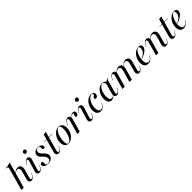

<svg xmlns="http://www.w3.org/2000/svg" viewBox="544 -2514 4400 4400"><g transform="rotate(-45 2744.5 -314.0)"><path d="M301.6 -206.5 321.8 -279Q338.7 -337.9 325.8 -369Q312.9 -400 273.4 -400Q237.1 -400 206.9 -373.4Q176.6 -346.8 147.6 -287.1V-292.7Q179.8 -361.3 219.4 -393.5Q258.9 -425.8 308.9 -425.8Q368.5 -425.8 391.5 -383.9Q414.5 -341.9 395.2 -269.4L377.4 -206.5ZM70.2 -206.5 162.9 -541.1Q169.4 -562.1 166.1 -575Q162.9 -587.9 148.4 -593.5Q133.9 -599.2 106.5 -599.2L108.9 -608.1Q157.3 -608.9 196.4 -616.9Q235.5 -625 267.7 -641.1L146.8 -206.5ZM12.1 0 70.2 -206.5H146.8L88.7 0ZM340.3 -76.6Q332.3 -48.4 337.5 -31Q342.7 -13.7 360.5 -13.7Q378.2 -13.7 395.2 -30.2Q412.1 -46.8 429 -78.2L443.5 -108.1H452.4L434.7 -73.4Q425.8 -56.5 412.1 -36.3Q398.4 -16.1 378.2 -1.6Q358.1 12.9 329 12.9Q303.2 12.9 286.7 -1.2Q270.2 -15.3 265.7 -39.9Q261.3 -64.5 270.2 -96L301.6 -206.5H377.4Z M601.6 -76.6Q592.7 -48.4 596.8 -31Q600.8 -13.7 619.4 -13.7Q636.3 -13.7 653.2 -30.6Q670.2 -47.6 687.1 -79L702.4 -108.9H711.3L693.5 -74.2Q684.7 -57.3 670.6 -36.7Q656.5 -16.1 636.3 -1.6Q616.1 12.9 587.9 12.9Q561.3 12.9 545.2 -0.8Q529 -14.5 525.4 -39.1Q521.8 -63.7 531.5 -94.4L605.6 -337.9Q615.3 -366.1 610.9 -383.1Q606.5 -400 588.7 -400Q571 -400 554 -383.1Q537.1 -366.1 520.2 -334.7L505.6 -304.8H496.8L514.5 -339.5Q523.4 -357.3 537.1 -377Q550.8 -396.8 571.4 -411.3Q591.9 -425.8 620.2 -425.8Q646.8 -425.8 662.5 -412.1Q678.2 -398.4 682.3 -374.2Q686.3 -350 675.8 -318.5ZM686.3 -516.9Q666.9 -516.9 654 -530.2Q641.1 -543.5 641.1 -562.9Q641.1 -583.9 656.9 -598.4Q672.6 -612.9 693.5 -612.9Q712.1 -612.9 725 -599.6Q737.9 -586.3 737.9 -566.9Q737.9 -547.6 722.6 -532.3Q707.3 -516.9 686.3 -516.9Z M872.6 11.3Q834.7 11.3 804 -0.4Q773.4 -12.1 755.6 -32.3Q737.9 -52.4 737.9 -77.4Q737.9 -97.6 749.2 -109.7Q760.5 -121.8 779 -121.8Q797.6 -121.8 808.5 -111.3Q819.4 -100.8 819.4 -81.5Q819.4 -71.8 817.7 -59.7Q816.1 -47.6 816.1 -37.9Q816.1 -18.5 830.6 -8.1Q845.2 2.4 871.8 2.4Q912.1 2.4 936.7 -20.2Q961.3 -42.7 961.3 -79.8Q961.3 -106.5 951.6 -127Q941.9 -147.6 925.8 -165.3Q909.7 -183.1 892.3 -199.2Q875 -215.3 858.9 -232.3Q842.7 -249.2 833.1 -269.8Q823.4 -290.3 823.4 -315.3Q823.4 -363.7 863.7 -394.8Q904 -425.8 965.3 -425.8Q1000.8 -425.8 1028.6 -415.3Q1056.5 -404.8 1072.6 -386.7Q1088.7 -368.5 1088.7 -346Q1088.7 -328.2 1079 -316.9Q1069.4 -305.6 1051.6 -305.6Q1033.9 -305.6 1022.6 -315.7Q1011.3 -325.8 1011.3 -342.7Q1011.3 -352.4 1013.3 -363.7Q1015.3 -375 1015.3 -383.9Q1015.3 -400.8 1003.6 -409.3Q991.9 -417.7 968.5 -417.7Q933.9 -417.7 913.3 -398.4Q892.7 -379 892.7 -347.6Q892.7 -324.2 902.4 -304.4Q912.1 -284.7 927.8 -267.7Q943.5 -250.8 961.3 -234.3Q979 -217.7 994.8 -199.6Q1010.5 -181.5 1020.6 -160.1Q1030.6 -138.7 1030.6 -111.3Q1030.6 -75.8 1010.1 -48Q989.5 -20.2 953.6 -4.4Q917.7 11.3 872.6 11.3Z M1179.8 -206.5 1272.6 -537.1Q1292.7 -537.9 1312.5 -540.7Q1332.3 -543.5 1350.8 -549.2L1255.6 -206.5ZM1159.7 -404.8 1161.3 -413.7H1421.8L1420.2 -404.8ZM1211.3 11.3Q1171.8 11.3 1153.6 -19Q1135.5 -49.2 1149.2 -96L1179.8 -206.5H1255.6L1219.4 -77.4Q1211.3 -46.8 1217.3 -31Q1223.4 -15.3 1241.1 -15.3Q1259.7 -15.3 1277 -31.9Q1294.4 -48.4 1311.3 -80.6L1326.6 -109.7H1335.5L1316.1 -71.8Q1308.1 -56.5 1294.4 -37.1Q1280.6 -17.7 1260.5 -3.2Q1240.3 11.3 1211.3 11.3Z M1532.3 12.9Q1472.6 12.9 1439.5 -27.8Q1406.5 -68.5 1406.5 -140.3Q1406.5 -196.8 1425 -248.4Q1443.5 -300 1475.4 -339.9Q1507.3 -379.8 1548 -402.8Q1588.7 -425.8 1633.9 -425.8Q1692.7 -425.8 1726.2 -385.5Q1759.7 -345.2 1759.7 -272.6Q1759.7 -216.9 1741.1 -165.3Q1722.6 -113.7 1690.7 -73.8Q1658.9 -33.9 1618.1 -10.5Q1577.4 12.9 1532.3 12.9ZM1531.5 4Q1554 4 1576.6 -13.7Q1599.2 -31.5 1618.1 -61.7Q1637.1 -91.9 1652.4 -131.9Q1667.7 -171.8 1676.2 -216.9Q1684.7 -262.1 1684.7 -307.3Q1684.7 -363.7 1672.2 -390.3Q1659.7 -416.9 1634.7 -416.9Q1612.1 -416.9 1589.5 -399.6Q1566.9 -382.3 1548 -352Q1529 -321.8 1514.1 -281.9Q1499.2 -241.9 1490.7 -196.8Q1482.3 -151.6 1482.3 -105.6Q1482.3 -50 1494.4 -23Q1506.5 4 1531.5 4Z M1884.7 -206.5 1921 -336.3Q1929.8 -365.3 1924.6 -382.7Q1919.4 -400 1901.6 -400Q1883.9 -400 1866.9 -383.1Q1850 -366.1 1833.1 -334.7L1818.5 -304.8H1808.9L1826.6 -339.5Q1835.5 -357.3 1849.6 -377Q1863.7 -396.8 1884.3 -411.3Q1904.8 -425.8 1932.3 -425.8Q1959.7 -425.8 1975.8 -412.1Q1991.9 -398.4 1996.8 -373.8Q2001.6 -349.2 1991.9 -317.7L1960.5 -206.5ZM1826.6 0 1884.7 -206.5H1960.5L1902.4 0ZM2103.2 -294.4Q2089.5 -294.4 2081.5 -302.8Q2073.4 -311.3 2073.4 -325Q2073.4 -338.7 2079.4 -350.4Q2085.5 -362.1 2091.1 -372.6Q2096.8 -383.1 2096.8 -391.1Q2096.8 -404.8 2076.6 -404.8Q2054 -404.8 2031.5 -387.9Q2008.9 -371 1990.3 -340.3V-347.6Q2012.9 -385.5 2041.1 -405.6Q2069.4 -425.8 2100.8 -425.8Q2129 -425.8 2144.8 -411.3Q2160.5 -396.8 2160.5 -369.4Q2160.5 -350 2152 -333.1Q2143.5 -316.1 2130.6 -305.2Q2117.7 -294.4 2103.2 -294.4Z M2287.9 -76.6Q2279 -48.4 2283.1 -31Q2287.1 -13.7 2305.6 -13.7Q2322.6 -13.7 2339.5 -30.6Q2356.5 -47.6 2373.4 -79L2388.7 -108.9H2397.6L2379.8 -74.2Q2371 -57.3 2356.9 -36.7Q2342.7 -16.1 2322.6 -1.6Q2302.4 12.9 2274.2 12.9Q2247.6 12.9 2231.5 -0.8Q2215.3 -14.5 2211.7 -39.1Q2208.1 -63.7 2217.7 -94.4L2291.9 -337.9Q2301.6 -366.1 2297.2 -383.1Q2292.7 -400 2275 -400Q2257.3 -400 2240.3 -383.1Q2223.4 -366.1 2206.5 -334.7L2191.9 -304.8H2183.1L2200.8 -339.5Q2209.7 -357.3 2223.4 -377Q2237.1 -396.8 2257.7 -411.3Q2278.2 -425.8 2306.5 -425.8Q2333.1 -425.8 2348.8 -412.1Q2364.5 -398.4 2368.5 -374.2Q2372.6 -350 2362.1 -318.5ZM2372.6 -516.9Q2353.2 -516.9 2340.3 -530.2Q2327.4 -543.5 2327.4 -562.9Q2327.4 -583.9 2343.1 -598.4Q2358.9 -612.9 2379.8 -612.9Q2398.4 -612.9 2411.3 -599.6Q2424.2 -586.3 2424.2 -566.9Q2424.2 -547.6 2408.9 -532.3Q2393.5 -516.9 2372.6 -516.9Z M2574.2 11.3Q2516.1 11.3 2484.7 -28.6Q2453.2 -68.5 2453.2 -139.5Q2453.2 -196 2472.2 -247.6Q2491.1 -299.2 2523.4 -339.5Q2555.6 -379.8 2597.2 -402.8Q2638.7 -425.8 2683.9 -425.8Q2725.8 -425.8 2750.8 -406Q2775.8 -386.3 2775.8 -351.6Q2775.8 -330.6 2766.1 -312.9Q2756.5 -295.2 2740.7 -284.3Q2725 -273.4 2706.5 -273.4Q2691.9 -273.4 2683.5 -280.6Q2675 -287.9 2675 -300.8Q2675 -314.5 2683.9 -326.2Q2692.7 -337.9 2704 -347.6Q2715.3 -357.3 2724.2 -367.7Q2733.1 -378.2 2733.1 -391.1Q2733.1 -414.5 2701.6 -414.5Q2668.5 -414.5 2638.3 -391.5Q2608.1 -368.5 2583.5 -329.4Q2558.9 -290.3 2544.4 -241.1Q2529.8 -191.9 2529.8 -139.5Q2529.8 -78.2 2550.4 -46.4Q2571 -14.5 2609.7 -14.5Q2643.5 -14.5 2671.4 -38.3Q2699.2 -62.1 2722.6 -112.1H2731.5Q2704 -51.6 2664.1 -20.2Q2624.2 11.3 2574.2 11.3Z M2930.6 11.3Q2879.8 11.3 2850.8 -28.6Q2821.8 -68.5 2821.8 -139.5Q2821.8 -196.8 2839.9 -248.4Q2858.1 -300 2888.7 -339.9Q2919.4 -379.8 2959.7 -402.8Q3000 -425.8 3043.5 -425.8Q3080.6 -425.8 3109.7 -408.5Q3138.7 -391.1 3159.7 -357.3L3108.1 -326.6Q3105.6 -371 3090.7 -394Q3075.8 -416.9 3049.2 -416.9Q3021 -416.9 2994 -393.1Q2966.9 -369.4 2945.6 -329.8Q2924.2 -290.3 2911.3 -240.7Q2898.4 -191.1 2898.4 -137.9Q2898.4 -76.6 2916.9 -48.4Q2935.5 -20.2 2970.2 -20.2Q2989.5 -20.2 3006.5 -31Q3023.4 -41.9 3037.1 -63.7V-57.3Q3019.4 -24.2 2991.9 -6.5Q2964.5 11.3 2930.6 11.3ZM3069.4 -206.5 3114.5 -366.1Q3141.9 -375 3169.8 -392.3Q3197.6 -409.7 3214.5 -430.6L3220.2 -423.4Q3212.1 -414.5 3206.9 -405.6Q3201.6 -396.8 3197.2 -386.7Q3192.7 -376.6 3188.7 -362.1L3146 -206.5ZM3108.9 -76.6Q3100.8 -48.4 3105.6 -31Q3110.5 -13.7 3129 -13.7Q3146.8 -13.7 3163.7 -30.2Q3180.6 -46.8 3196.8 -78.2L3212.1 -108.1H3221L3203.2 -73.4Q3194.4 -56.5 3180.2 -36.3Q3166.1 -16.1 3146.4 -1.6Q3126.6 12.9 3097.6 12.9Q3071 12.9 3054.4 -1.2Q3037.9 -15.3 3033.9 -39.9Q3029.8 -64.5 3038.7 -96L3069.4 -206.5H3146Z M3571.8 -206.5 3592.7 -279.8Q3608.9 -338.7 3596.4 -369.4Q3583.9 -400 3546 -400Q3509.7 -400 3479.4 -371.8Q3449.2 -343.5 3418.5 -281.5V-287.9Q3451.6 -358.9 3491.1 -392.3Q3530.6 -425.8 3580.6 -425.8Q3639.5 -425.8 3662.5 -384.3Q3685.5 -342.7 3666.1 -270.2L3648.4 -206.5ZM3793.5 -206.5 3814.5 -283.1Q3830.6 -339.5 3818.5 -369.8Q3806.5 -400 3769.4 -400Q3735.5 -400 3706 -371.8Q3676.6 -343.5 3646.8 -281.5L3646 -287.9Q3679.8 -359.7 3718.1 -392.7Q3756.5 -425.8 3804.8 -425.8Q3862.1 -425.8 3884.3 -384.7Q3906.5 -343.5 3887.9 -273.4L3869.4 -206.5ZM3344.4 -206.5 3380.6 -336.3Q3389.5 -365.3 3384.3 -382.7Q3379 -400 3361.3 -400Q3343.5 -400 3326.6 -383.1Q3309.7 -366.1 3292.7 -334.7L3278.2 -304.8H3268.5L3286.3 -339.5Q3295.2 -357.3 3309.3 -377Q3323.4 -396.8 3344 -411.3Q3364.5 -425.8 3391.9 -425.8Q3419.4 -425.8 3435.5 -412.1Q3451.6 -398.4 3456.5 -373.8Q3461.3 -349.2 3451.6 -317.7L3420.2 -206.5ZM3286.3 0 3344.4 -206.5H3420.2L3362.1 0ZM3513.7 0 3571.8 -206.5H3648.4L3590.3 0ZM3833.1 -76.6Q3824.2 -48.4 3829.4 -31Q3834.7 -13.7 3852.4 -13.7Q3870.2 -13.7 3887.1 -30.2Q3904 -46.8 3921 -78.2L3935.5 -108.1H3944.4L3927.4 -73.4Q3918.5 -56.5 3904.4 -36.3Q3890.3 -16.1 3870.2 -1.6Q3850 12.9 3821.8 12.9Q3795.2 12.9 3778.6 -1.2Q3762.1 -15.3 3757.7 -39.9Q3753.2 -64.5 3762.1 -96L3793.5 -206.5H3869.4Z M4115.3 11.3Q4057.3 11.3 4025.8 -27.4Q3994.4 -66.1 3994.4 -137.1Q3994.4 -194.4 4013.7 -246.4Q4033.1 -298.4 4065.7 -339.1Q4098.4 -379.8 4140.7 -402.8Q4183.1 -425.8 4229.8 -425.8Q4269.4 -425.8 4289.9 -408.5Q4310.5 -391.1 4310.5 -358.9Q4310.5 -319.4 4279.4 -281.9Q4248.4 -244.4 4194.4 -214.1Q4140.3 -183.9 4067.7 -166.9V-174.2Q4125 -191.9 4164.5 -219.8Q4204 -247.6 4224.2 -283.9Q4244.4 -320.2 4244.4 -363.7Q4244.4 -390.3 4236.7 -403.6Q4229 -416.9 4212.9 -416.9Q4189.5 -416.9 4164.1 -391.5Q4138.7 -366.1 4118.1 -324.2Q4097.6 -282.3 4084.7 -233.1Q4071.8 -183.9 4071.8 -136.3Q4071.8 -76.6 4092.3 -45.6Q4112.9 -14.5 4151.6 -14.5Q4185.5 -14.5 4214.1 -38.3Q4242.7 -62.1 4266.1 -112.1H4275Q4247.6 -51.6 4206.9 -20.2Q4166.1 11.3 4115.3 11.3Z M4669.4 -206.5 4688.7 -276.6Q4706.5 -337.9 4693.1 -369Q4679.8 -400 4639.5 -400Q4601.6 -400 4569.4 -372.2Q4537.1 -344.4 4507.3 -281.5V-287.9Q4539.5 -358.9 4580.6 -392.3Q4621.8 -425.8 4674.2 -425.8Q4735.5 -425.8 4759.3 -383.5Q4783.1 -341.1 4762.1 -266.9L4745.2 -206.5ZM4433.1 -206.5 4469.4 -336.3Q4478.2 -365.3 4473 -382.7Q4467.7 -400 4450 -400Q4432.3 -400 4415.3 -383.1Q4398.4 -366.1 4381.5 -334.7L4366.9 -304.8H4357.3L4375 -339.5Q4383.9 -357.3 4398 -377Q4412.1 -396.8 4432.7 -411.3Q4453.2 -425.8 4480.6 -425.8Q4508.1 -425.8 4524.2 -412.1Q4540.3 -398.4 4545.2 -373.8Q4550 -349.2 4540.3 -317.7L4508.9 -206.5ZM4375 0 4433.1 -206.5H4508.9L4450.8 0ZM4708.9 -76.6Q4700 -48.4 4705.2 -31Q4710.5 -13.7 4728.2 -13.7Q4746 -13.7 4762.9 -30.2Q4779.8 -46.8 4796.8 -78.2L4811.3 -108.1H4821L4803.2 -73.4Q4794.4 -56.5 4780.2 -36.3Q4766.1 -16.1 4746 -1.6Q4725.8 12.9 4697.6 12.9Q4671 12.9 4654.4 -1.2Q4637.9 -15.3 4633.5 -39.9Q4629 -64.5 4637.9 -96L4669.4 -206.5H4745.2Z M4919.4 -206.5 5012.1 -537.1Q5032.3 -537.9 5052 -540.7Q5071.8 -543.5 5090.3 -549.2L4995.2 -206.5ZM4899.2 -404.8 4900.8 -413.7H5161.3L5159.7 -404.8ZM4950.8 11.3Q4911.3 11.3 4893.1 -19Q4875 -49.2 4888.7 -96L4919.4 -206.5H4995.2L4958.9 -77.4Q4950.8 -46.8 4956.9 -31Q4962.9 -15.3 4980.6 -15.3Q4999.2 -15.3 5016.5 -31.9Q5033.9 -48.4 5050.8 -80.6L5066.1 -109.7H5075L5055.6 -71.8Q5047.6 -56.5 5033.9 -37.1Q5020.2 -17.7 5000 -3.2Q4979.8 11.3 4950.8 11.3Z M5266.1 11.3Q5208.1 11.3 5176.6 -27.4Q5145.2 -66.1 5145.2 -137.1Q5145.2 -194.4 5164.5 -246.4Q5183.9 -298.4 5216.5 -339.1Q5249.2 -379.8 5291.5 -402.8Q5333.9 -425.8 5380.6 -425.8Q5420.2 -425.8 5440.7 -408.5Q5461.3 -391.1 5461.3 -358.9Q5461.3 -319.4 5430.2 -281.9Q5399.2 -244.4 5345.2 -214.1Q5291.1 -183.9 5218.5 -166.9V-174.2Q5275.8 -191.9 5315.3 -219.8Q5354.8 -247.6 5375 -283.9Q5395.2 -320.2 5395.2 -363.7Q5395.2 -390.3 5387.5 -403.6Q5379.8 -416.9 5363.7 -416.9Q5340.3 -416.9 5314.9 -391.5Q5289.5 -366.1 5269 -324.2Q5248.4 -282.3 5235.5 -233.1Q5222.6 -183.9 5222.6 -136.3Q5222.6 -76.6 5243.1 -45.6Q5263.7 -14.5 5302.4 -14.5Q5336.3 -14.5 5364.9 -38.3Q5393.5 -62.1 5416.9 -112.1H5425.8Q5398.4 -51.6 5357.7 -20.2Q5316.9 11.3 5266.1 11.3Z"/></g></svg>

Font: Playfair 144pt SemiCondensed
Style: Italic
Weight: 400
Width: 4
Italic angle: -15.6°
Designer: Claus Eggers Sørensen
Foundry: Claus Eggers Sørensen
Version: Version 2.203